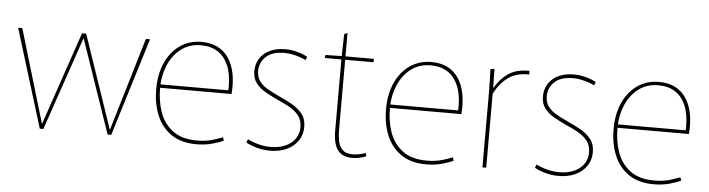

<svg xmlns="http://www.w3.org/2000/svg" viewBox="-43 -822 3736 1012"><g transform="rotate(5 1825.0 -316.5)"><path d="M28 -520H50L197 -27H198L251 -183L366 -520H388L503 -183L556 -27H557L704 -520H726L566 0H547L377 -494H376L207 0H188Z M1017 10Q935 10 882.5 -27Q830 -64 805.5 -125.5Q781 -187 781 -262Q781 -323 797 -372Q813 -421 842 -456.5Q871 -492 910.5 -511Q950 -530 998 -530Q1047 -530 1083 -512Q1119 -494 1142 -460Q1165 -426 1174.5 -378Q1184 -330 1179 -270H796L801 -274Q800 -205 820 -145Q840 -85 888 -47.5Q936 -10 1018 -10Q1066 -10 1101.5 -21Q1137 -32 1154 -39L1160 -22Q1141 -12 1102 -1Q1063 10 1017 10ZM797 -288H1160Q1161 -294 1161 -299.5Q1161 -305 1161 -307Q1161 -374 1141.5 -419.5Q1122 -465 1085.5 -488.5Q1049 -512 996 -512Q935 -512 891.5 -478.5Q848 -445 825 -391Q802 -337 801 -275Z M1406 10Q1372 10 1339.5 1.5Q1307 -7 1279 -22L1286 -40Q1302 -32 1322 -25Q1342 -18 1363.5 -14Q1385 -10 1407 -10Q1475 -10 1515.5 -42.5Q1556 -75 1556 -127Q1556 -166 1535.5 -190.5Q1515 -215 1483.5 -232Q1452 -249 1417 -264Q1385 -279 1355.5 -296Q1326 -313 1307 -338Q1288 -363 1288 -400Q1288 -437 1305.5 -466Q1323 -495 1357.5 -512.5Q1392 -530 1441 -530Q1473 -530 1504.5 -521.5Q1536 -513 1559 -500L1552 -482Q1539 -489 1521 -495Q1503 -501 1482.5 -505.5Q1462 -510 1439 -510Q1373 -510 1340.5 -479Q1308 -448 1308 -404Q1308 -370 1325.5 -347.5Q1343 -325 1371.5 -309.5Q1400 -294 1432 -279Q1466 -264 1499 -245.5Q1532 -227 1554 -200Q1576 -173 1576 -130Q1576 -88 1554 -56.5Q1532 -25 1494 -7.5Q1456 10 1406 10Z M1841 10Q1806 10 1785.5 -3.5Q1765 -17 1755.5 -38Q1746 -59 1743 -81Q1740 -103 1740 -121V-502H1652L1654 -518L1740 -520L1743 -637L1760 -643V-520H1911L1909 -502H1760V-127Q1760 -104 1764.5 -76.5Q1769 -49 1786.5 -29Q1804 -9 1842 -9Q1861 -9 1879.5 -13Q1898 -17 1911 -22L1915 -5Q1899 2 1880 6Q1861 10 1841 10Z M2233 10Q2151 10 2098.5 -27Q2046 -64 2021.5 -125.5Q1997 -187 1997 -262Q1997 -323 2013 -372Q2029 -421 2058 -456.5Q2087 -492 2126.5 -511Q2166 -530 2214 -530Q2263 -530 2299 -512Q2335 -494 2358 -460Q2381 -426 2390.5 -378Q2400 -330 2395 -270H2012L2017 -274Q2016 -205 2036 -145Q2056 -85 2104 -47.5Q2152 -10 2234 -10Q2282 -10 2317.5 -21Q2353 -32 2370 -39L2376 -22Q2357 -12 2318 -1Q2279 10 2233 10ZM2013 -288H2376Q2377 -294 2377 -299.5Q2377 -305 2377 -307Q2377 -374 2357.5 -419.5Q2338 -465 2301.5 -488.5Q2265 -512 2212 -512Q2151 -512 2107.5 -478.5Q2064 -445 2041 -391Q2018 -337 2017 -275Z M2530 0V-392Q2530 -430 2529 -460.5Q2528 -491 2527 -520L2548 -523L2550 -422H2551Q2578 -470 2621 -500Q2664 -530 2733 -528V-509Q2666 -511 2622.5 -479.5Q2579 -448 2550 -392V0Z M2933 10Q2899 10 2866.5 1.5Q2834 -7 2806 -22L2813 -40Q2829 -32 2849 -25Q2869 -18 2890.5 -14Q2912 -10 2934 -10Q3002 -10 3042.5 -42.5Q3083 -75 3083 -127Q3083 -166 3062.5 -190.5Q3042 -215 3010.5 -232Q2979 -249 2944 -264Q2912 -279 2882.5 -296Q2853 -313 2834 -338Q2815 -363 2815 -400Q2815 -437 2832.5 -466Q2850 -495 2884.5 -512.5Q2919 -530 2968 -530Q3000 -530 3031.5 -521.5Q3063 -513 3086 -500L3079 -482Q3066 -489 3048 -495Q3030 -501 3009.5 -505.5Q2989 -510 2966 -510Q2900 -510 2867.5 -479Q2835 -448 2835 -404Q2835 -370 2852.5 -347.5Q2870 -325 2898.5 -309.5Q2927 -294 2959 -279Q2993 -264 3026 -245.5Q3059 -227 3081 -200Q3103 -173 3103 -130Q3103 -88 3081 -56.5Q3059 -25 3021 -7.5Q2983 10 2933 10Z M3437 10Q3355 10 3302.5 -27Q3250 -64 3225.5 -125.5Q3201 -187 3201 -262Q3201 -323 3217 -372Q3233 -421 3262 -456.5Q3291 -492 3330.5 -511Q3370 -530 3418 -530Q3467 -530 3503 -512Q3539 -494 3562 -460Q3585 -426 3594.5 -378Q3604 -330 3599 -270H3216L3221 -274Q3220 -205 3240 -145Q3260 -85 3308 -47.5Q3356 -10 3438 -10Q3486 -10 3521.5 -21Q3557 -32 3574 -39L3580 -22Q3561 -12 3522 -1Q3483 10 3437 10ZM3217 -288H3580Q3581 -294 3581 -299.5Q3581 -305 3581 -307Q3581 -374 3561.5 -419.5Q3542 -465 3505.5 -488.5Q3469 -512 3416 -512Q3355 -512 3311.5 -478.5Q3268 -445 3245 -391Q3222 -337 3221 -275Z"/></g></svg>

Font: Murecho Thin
Style: Regular
Weight: 100
Designer: Neil Summerour
Foundry: Positype
Version: Version 1.010